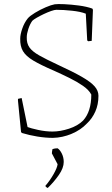

<svg xmlns="http://www.w3.org/2000/svg" viewBox="-20 -667 549 940"><path d="M239 8Q203 8 163 1.5Q123 -5 87 -16L83 -21L68 -174V-183L86 -187L115 -45Q130 -39 166.5 -31Q203 -23 237 -23Q275 -23 318 -37Q361 -51 387 -77Q427 -121 427 -204Q415 -227 386 -247Q357 -267 319.5 -285.5Q282 -304 244 -321Q179 -349 143 -370.5Q107 -392 92.5 -416.5Q78 -441 79 -478Q79 -498 89 -527Q99 -556 116 -577Q126 -589 151.5 -604.5Q177 -620 204 -631.5Q231 -643 248 -646Q262 -648 295 -646.5Q328 -645 366 -640Q404 -635 432 -625L435 -619L429 -467L412 -465L407 -469L400 -600Q375 -610 332.5 -614.5Q290 -619 256 -619Q247 -619 230 -613Q213 -607 194 -598Q175 -589 159.5 -580Q144 -571 138 -565Q126 -548 118.5 -524.5Q111 -501 111 -485Q110 -455 124 -435Q138 -415 171.5 -396Q205 -377 263 -350Q337 -316 380.5 -291Q424 -266 443 -244.5Q462 -223 462 -198Q462 -155 446.5 -120.5Q431 -86 405 -62Q376 -31 331 -12Q286 7 239 8ZM214 253Q211 253 206.5 249Q202 245 202 243Q223 219 241.5 187Q260 155 262 137L234 84Q234 80 235 73.5Q236 67 237 63Q248 59 262 59Q274 67 283 85.5Q292 104 292 126Q292 155 268.5 189Q245 223 214 253Z"/></svg>

Font: Labrada ExtraLight
Style: Regular
Weight: 200
Designer: Mercedes Jáuregui
Foundry: Omnibus-Type Team
Version: Version 1.000; ttfautohint (v1.8.4.7-5d5b)